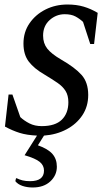

<svg xmlns="http://www.w3.org/2000/svg" viewBox="-20 -591 480 851"><path d="M125 240Q100 240 79.5 233Q59 226 48 212L51 199H54Q66 205 80 208.5Q94 212 113 212Q175 212 175 165Q175 142 156 126.5Q137 111 89 97L144 10Q99 8 67 -2Q35 -12 2 -30L18 -172H35L70 -72Q87 -56 110.5 -44Q134 -32 165 -32Q225 -32 254 -60.5Q283 -89 283 -138Q283 -168 270.5 -188Q258 -208 234.5 -224Q211 -240 178 -260Q131 -287 107.5 -318Q84 -349 84 -398Q84 -449 111 -488Q138 -527 182 -549Q226 -571 279 -571Q319 -571 351 -561.5Q383 -552 413 -534L397 -396H380L348 -494Q333 -508 314.5 -518Q296 -528 267 -528Q229 -528 200 -502Q171 -476 171 -433Q171 -399 189.5 -375.5Q208 -352 251 -327Q312 -292 341.5 -259Q371 -226 371 -170Q371 -119 345 -80Q319 -41 274.5 -17.5Q230 6 175 10L148 53Q193 69 212.5 91.5Q232 114 232 148Q232 186 203 213Q174 240 125 240Z"/></svg>

Font: Spectral SC Medium
Style: Italic
Weight: 500
Italic angle: -10°
Designer: Jean-Baptiste Levee
Foundry: Production Type
Version: Version 2.001